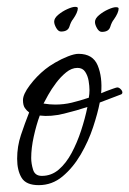

<svg xmlns="http://www.w3.org/2000/svg" viewBox="-20 -530 377 560"><path d="M277 -437Q269 -437 263 -447.5Q257 -458 257 -466Q257 -476 269 -486Q281 -496 295.5 -502.5Q310 -509 318 -509Q326 -509 326 -505Q326 -493 312 -473Q306 -466 301.5 -451.5Q297 -437 277 -437ZM158 -438Q150 -438 144 -448.5Q138 -459 138 -467Q138 -477 150 -487Q162 -497 176.5 -503.5Q191 -510 199 -510Q207 -510 207 -506Q207 -494 193 -474Q187 -467 182.5 -452.5Q178 -438 158 -438ZM93 10Q56 10 43 -11.5Q30 -33 30 -67Q30 -103 41 -136Q52 -169 65 -202Q58 -207 52.5 -215Q47 -223 47 -238Q47 -255 67 -281.5Q87 -308 112 -328Q123 -337 141 -347.5Q159 -358 178 -365.5Q197 -373 209 -373Q251 -373 265 -339Q279 -305 275 -258Q279 -260 289.5 -264Q300 -268 310 -271.5Q320 -275 322 -275Q327 -275 332 -270Q337 -265 337 -260Q337 -257 334 -255L271 -231Q265 -200 251.5 -159Q238 -118 215.5 -79.5Q193 -41 162.5 -15.5Q132 10 93 10ZM141 -225Q166 -225 189 -230.5Q212 -236 239 -245Q240 -250 240.5 -256Q241 -262 241 -267Q241 -279 238.5 -294Q236 -309 228.5 -320.5Q221 -332 206 -332Q189 -332 173 -319Q157 -306 143.5 -288Q130 -270 120.5 -253Q111 -236 107 -228Q125 -225 141 -225ZM102 -17Q130 -17 151.5 -35.5Q173 -54 189 -84Q205 -114 216.5 -149Q228 -184 235 -218Q205 -208 166.5 -198.5Q128 -189 96 -193Q86 -166 78.5 -132Q71 -98 71 -69Q71 -53 76.5 -35Q82 -17 102 -17Z"/></svg>

Font: Moon Dance
Style: Regular
Weight: 400
Designer: Robert E. Leuschke
Foundry: Robert E. Leuschke
Version: Version 1.010; ttfautohint (v1.8.3)